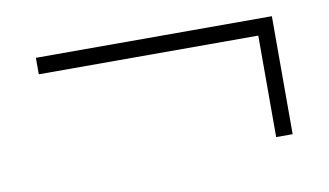

<svg xmlns="http://www.w3.org/2000/svg" viewBox="-39 -385 628 367"><g transform="rotate(-10 275.0 -201.5)"><path d="M46 -316H504V-87H472V-284H46Z"/></g></svg>

Font: EauTestInfant Light
Style: Regular
Weight: 300
Designer: Christian Thalmann (Catharsis Fonts)
Version: Version 0.001;PS 000.001;hotconv 1.0.88;makeotf.lib2.5.64775